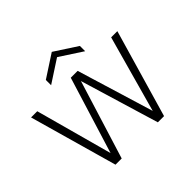

<svg xmlns="http://www.w3.org/2000/svg" viewBox="-161 -849 1029 1029"><g transform="rotate(-45 353.0 -334.5)"><path d="M167 0 26 -499H73L196 -49H188L327 -499H379L516 -49H508L633 -499H680L535 0H488L349 -461H357L214 0ZM224 -545V-585L353 -669L482 -585V-545L353 -629Z"/></g></svg>

Font: DM Sans 20pt ExtraLight
Style: Regular
Weight: 250
Version: Version 4.004;gftools[0.9.30]